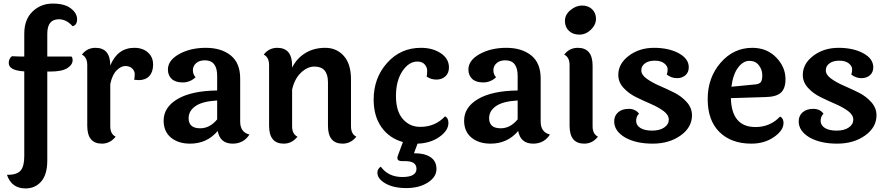

<svg xmlns="http://www.w3.org/2000/svg" viewBox="-20 -795 4971 1076"><path d="M116 -478V-606Q116 -686 162.5 -730.5Q209 -775 275.5 -775Q342 -775 377 -748Q412 -721 412 -687.5Q412 -654 387 -648Q352 -687 310 -687Q245 -687 245 -606V-478H381Q387 -471 387 -458Q387 -432 357 -413Q327 -394 261 -394H245V104Q245 183 211 222Q177 261 123 261Q45 261 19 185Q75 185 95.5 161Q116 137 116 81V-395Q29 -400 29 -442Q29 -467 47 -480Q85 -478 114 -478Z M469 -90V-430Q469 -474 439 -489Q468 -527 515 -527Q598 -527 598 -428Q639 -527 733 -527Q780 -527 809 -501Q838 -475 838 -433.5Q838 -392 817 -369Q796 -346 757 -346Q750 -346 732 -348Q735 -363 735 -380Q735 -397 721 -411Q707 -425 682.5 -425Q658 -425 633.5 -400.5Q609 -376 598 -324V-87Q598 -44 628 -29Q597 10 551 10Q469 10 469 -90Z M1037 -133Q1037 -76 1102 -76Q1156 -76 1197 -126V-232Q1113 -227 1075 -200Q1037 -173 1037 -133ZM1326 -355V-113Q1326 -54 1378 -41Q1345 10 1284 10Q1213 10 1200 -61Q1140 10 1045 10Q979 10 938 -24Q897 -58 897 -119Q897 -194 975 -240Q1053 -286 1197 -288V-370Q1197 -457 1128 -457Q1097 -457 1079 -441Q1061 -425 1061 -401.5Q1061 -378 1076 -362Q1045 -333 1004 -333Q963 -333 942 -353Q921 -373 921 -405Q921 -457 984 -492Q1047 -527 1133.5 -527Q1220 -527 1273 -484.5Q1326 -442 1326 -355Z M1947 -350V-87Q1947 -44 1977 -29Q1946 10 1900 10Q1818 10 1818 -90V-334Q1818 -422 1742 -422Q1703 -422 1667 -388Q1631 -354 1617 -293V-87Q1617 -44 1647 -29Q1616 10 1570 10Q1488 10 1488 -90V-430Q1488 -474 1458 -489Q1487 -527 1534 -527Q1617 -527 1617 -427V-416Q1643 -468 1691 -497.5Q1739 -527 1802.5 -527Q1866 -527 1906.5 -482Q1947 -437 1947 -350Z M2074 -237Q2074 -358 2149.5 -442.5Q2225 -527 2339 -527Q2405 -527 2450.5 -496.5Q2496 -466 2496 -417Q2496 -385 2476 -367Q2456 -349 2425.5 -349Q2395 -349 2371 -366Q2374 -378 2374 -398Q2374 -418 2360 -434Q2346 -450 2319 -450Q2271 -450 2235 -396Q2199 -342 2199 -257Q2199 -172 2237.5 -128Q2276 -84 2335 -84Q2419 -84 2474 -143Q2493 -134 2493 -106Q2493 -63 2442 -27.5Q2391 8 2320 10L2300 64H2306Q2360 64 2393 86Q2426 108 2426 152.5Q2426 197 2377.5 228Q2329 259 2257 259Q2185 259 2140 233Q2095 207 2095 173Q2095 151 2114 139Q2156 197 2235 197Q2314 197 2314 151Q2314 108 2251 108H2232Q2207 108 2207 90Q2207 82 2212 71L2238 1Q2162 -20 2118 -82Q2074 -144 2074 -237Z M2721 -133Q2721 -76 2786 -76Q2840 -76 2881 -126V-232Q2797 -227 2759 -200Q2721 -173 2721 -133ZM3010 -355V-113Q3010 -54 3062 -41Q3029 10 2968 10Q2897 10 2884 -61Q2824 10 2729 10Q2663 10 2622 -24Q2581 -58 2581 -119Q2581 -194 2659 -240Q2737 -286 2881 -288V-370Q2881 -457 2812 -457Q2781 -457 2763 -441Q2745 -425 2745 -401.5Q2745 -378 2760 -362Q2729 -333 2688 -333Q2647 -333 2626 -353Q2605 -373 2605 -405Q2605 -457 2668 -492Q2731 -527 2817.5 -527Q2904 -527 2957 -484.5Q3010 -442 3010 -355Z M3242 -764Q3276 -764 3298 -743.5Q3320 -723 3320 -689.5Q3320 -656 3291.5 -628.5Q3263 -601 3227 -601Q3191 -601 3168.5 -622Q3146 -643 3146 -678Q3146 -713 3177 -738.5Q3208 -764 3242 -764ZM3301 -427V-87Q3301 -44 3331 -29Q3300 10 3254 10Q3172 10 3172 -90V-430Q3172 -474 3142 -489Q3171 -527 3218 -527Q3301 -527 3301 -427Z M3840 -418Q3840 -390 3821.5 -373.5Q3803 -357 3773 -357Q3743 -357 3717 -377Q3722 -392 3721.5 -408.5Q3721 -425 3702.5 -440Q3684 -455 3649.5 -455Q3615 -455 3594.5 -440Q3574 -425 3574 -400.5Q3574 -376 3603.5 -354.5Q3633 -333 3674.5 -315Q3716 -297 3757.5 -276.5Q3799 -256 3828.5 -223Q3858 -190 3858 -149Q3858 -81 3794 -35.5Q3730 10 3637.5 10Q3545 10 3484 -24Q3422 -60 3422 -115Q3422 -146 3444 -165.5Q3466 -185 3503.5 -185Q3541 -185 3561 -158Q3545 -142 3545 -117.5Q3545 -93 3568.5 -78Q3592 -63 3634.5 -63Q3677 -63 3702.5 -80.5Q3728 -98 3728 -124.5Q3728 -151 3699 -172.5Q3670 -194 3628.5 -212Q3587 -230 3545 -250.5Q3503 -271 3474 -303Q3445 -335 3445 -375Q3445 -438 3504 -482.5Q3563 -527 3645.5 -527Q3728 -527 3784 -496.5Q3840 -466 3840 -418Z M4079 -309 4214 -322Q4234 -324 4243 -334Q4252 -344 4252 -374Q4252 -404 4233 -429Q4214 -454 4179.5 -454Q4145 -454 4116.5 -416.5Q4088 -379 4079 -309ZM4214 -83Q4296 -83 4352 -142Q4371 -132 4371 -106Q4371 -64 4317.5 -27Q4264 10 4191 10Q4078 10 4012 -55Q3946 -120 3946 -240Q3946 -360 4018.5 -443.5Q4091 -527 4196 -527Q4277 -527 4329.5 -473.5Q4382 -420 4382 -351Q4382 -299 4356 -275.5Q4330 -252 4269 -251L4076 -245Q4080 -83 4214 -83Z M4874 -418Q4874 -390 4855.5 -373.5Q4837 -357 4807 -357Q4777 -357 4751 -377Q4756 -392 4755.5 -408.5Q4755 -425 4736.5 -440Q4718 -455 4683.5 -455Q4649 -455 4628.5 -440Q4608 -425 4608 -400.5Q4608 -376 4637.5 -354.5Q4667 -333 4708.5 -315Q4750 -297 4791.5 -276.5Q4833 -256 4862.5 -223Q4892 -190 4892 -149Q4892 -81 4828 -35.5Q4764 10 4671.5 10Q4579 10 4518 -24Q4456 -60 4456 -115Q4456 -146 4478 -165.5Q4500 -185 4537.5 -185Q4575 -185 4595 -158Q4579 -142 4579 -117.5Q4579 -93 4602.5 -78Q4626 -63 4668.5 -63Q4711 -63 4736.5 -80.5Q4762 -98 4762 -124.5Q4762 -151 4733 -172.5Q4704 -194 4662.5 -212Q4621 -230 4579 -250.5Q4537 -271 4508 -303Q4479 -335 4479 -375Q4479 -438 4538 -482.5Q4597 -527 4679.5 -527Q4762 -527 4818 -496.5Q4874 -466 4874 -418Z"/></svg>

Font: Laila SemiBold
Style: Regular
Weight: 600
Designer: Hitesh Malaviya
Foundry: Indian Type Foundry
Version: Version 1.302;PS 1.0;hotconv 1.0.78;makeotf.lib2.5.61930; tt